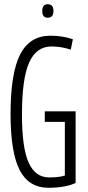

<svg xmlns="http://www.w3.org/2000/svg" viewBox="-20 -879 415 909"><path d="M30 -339Q30 -533 75.5 -621.5Q121 -710 219 -710Q277 -710 325 -693L315 -644Q270 -659 224 -659Q152 -659 118 -583Q84 -507 84 -336Q84 -180 115.5 -109.5Q147 -39 213 -39Q260 -39 287 -48V-302H192V-352H338V-13Q316 -2 282.5 4Q249 10 210 10Q116 10 73 -74Q30 -158 30 -339ZM206 -795Q180 -795 180 -827Q180 -859 206 -859Q233 -859 233 -827Q233 -795 206 -795Z"/></svg>

Font: Georama Condensed Light
Style: Regular
Weight: 300
Width: 3
Designer: Jean-Baptiste Levee
Foundry: Production Type
Version: Version 1.000